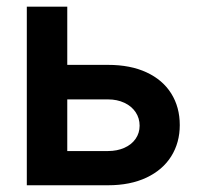

<svg xmlns="http://www.w3.org/2000/svg" viewBox="-20 -550 592 570"><path d="M513.7 -178.7Q513.7 -126.5 488.3 -85.9Q462.9 -45.4 414.8 -22.7Q366.7 0 300.8 0H59.6V-530.3H179.7V-357.4H300.8Q367.2 -357.4 415 -335.2Q462.9 -313 488.3 -272.5Q513.7 -231.9 513.7 -178.7ZM300.8 -101.6Q327.6 -101.6 349.1 -111.1Q370.6 -120.6 382.6 -137.9Q394.5 -155.3 394.5 -176.8Q394.5 -199.2 382.6 -217Q370.6 -234.9 349.1 -244.9Q327.6 -254.9 300.8 -254.9H179.7V-101.6Z"/></svg>

Font: Pretendard GOV SemiBold
Style: Regular
Weight: 600
Designer: Base glyphs from Inter by Rasmus Andersson; Hangeul glyphs from Noto Sans CJK(Source Han Sans) by Jang Soo-young and Kan
Foundry: Kil Hyung-jin
Version: Version 1.309